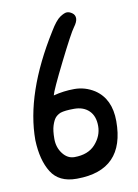

<svg xmlns="http://www.w3.org/2000/svg" viewBox="-78 -713 555 770"><g transform="rotate(-10 199.5 -328.0)"><path d="M139 -341Q181 -352 224.5 -352Q268 -352 306 -328Q368 -287 368 -196Q368 3 174 4Q173 4 171 4Q100 4 69 -45.5Q38 -95 35 -177Q35 -367 178 -596Q202 -636 220 -648Q238 -660 248.5 -660Q259 -660 270 -652Q281 -644 281 -630Q281 -616 266 -596Q251 -576 197.5 -469Q144 -362 139 -341ZM154 -268Q140 -262 132 -252.5Q124 -243 117.5 -223Q111 -203 111 -168.5Q111 -134 130.5 -108.5Q150 -83 178 -83Q234 -83 263.5 -116Q293 -149 293 -189.5Q293 -230 270.5 -252Q248 -274 210 -274Q172 -274 154 -268Z"/></g></svg>

Font: Patrick Hand
Style: Regular
Weight: 400
Designer: Patrick Wagesreiter
Foundry: Patrick Wagesreiter
Version: Version 1.003;PS 001.003;hotconv 1.0.70;makeotf.lib2.5.58329